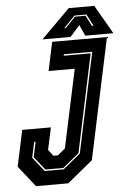

<svg xmlns="http://www.w3.org/2000/svg" viewBox="-60 -901 642 944"><g transform="rotate(-5 261.0 -429.0)"><path d="M79 0 -2.5 -103 35.5 -281.5H177L153.5 -172L177.5 -141.5H199.5L236.5 -172L319 -558.5H190L220 -700H490.5L363.5 -103L238 0ZM128 -70.5H221.5L307.5 -141L412 -634H272L270.5 -627H403.5L301 -143.5L220.5 -77.5H132L80 -142.5L96 -217.5H89L72.5 -140.5ZM315.5 -858H441.5L523.5 -716H385L360 -770L312 -716H173.5ZM340 -819 285 -761H292.5L342 -813.5H394.5L421.5 -761H429.5L399.5 -819Z"/></g></svg>

Font: Tourney Condensed ExtraBold
Style: Italic
Weight: 800
Width: 3
Italic angle: -12°
Designer: Tyler Finck
Foundry: Etcetera Type Co
Version: Version 1.010; ttfautohint (v1.8.3)